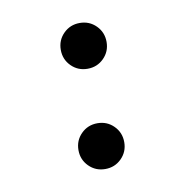

<svg xmlns="http://www.w3.org/2000/svg" viewBox="-49 -366 397 413"><g transform="rotate(-10 150.0 -159.5)"><path d="M185.5 -304.5Q200 -290 200 -269Q200 -248 185.5 -233.5Q171 -219 150 -219Q129 -219 114.5 -233.5Q100 -248 100 -269Q100 -290 114.5 -304.5Q129 -319 150 -319Q171 -319 185.5 -304.5ZM114.5 -85.5Q129 -100 150 -100Q171 -100 185.5 -85.5Q200 -71 200 -50Q200 -29 185.5 -14.5Q171 0 150 0Q129 0 114.5 -14.5Q100 -29 100 -50Q100 -71 114.5 -85.5Z"/></g></svg>

Font: Dune Rise
Style: Regular
Weight: 400
Version: Version 001.000